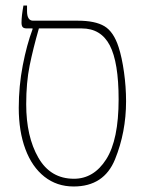

<svg xmlns="http://www.w3.org/2000/svg" viewBox="-20 -667 525 696"><path d="M437 -300Q437 -188 397 -89.5Q357 9 247 9Q186 9 141 -26.5Q96 -62 72 -126.5Q48 -191 48 -276Q48 -355 62.5 -430Q77 -505 98 -561V-564H77Q66 -564 62 -569Q58 -574 58 -585Q58 -609 65 -647H78V-627Q78 -592 100 -592H262Q325 -592 358.5 -572Q392 -552 410 -496Q422 -459 429.5 -405.5Q437 -352 437 -300ZM410 -307Q410 -441 378 -502.5Q346 -564 276 -564H121Q100 -491 87.5 -429.5Q75 -368 75 -289Q75 -172 119 -95.5Q163 -19 248 -19Q320 -19 365 -89.5Q410 -160 410 -307Z"/></svg>

Font: Noto Serif Hebrew NarrowThin
Style: Regular
Weight: 250
Width: 4
Designer: Monotype Design Team
Foundry: Monotype Imaging Inc.
Version: Version 1.000